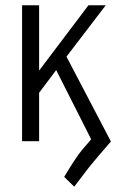

<svg xmlns="http://www.w3.org/2000/svg" viewBox="-20 -535 452 726"><path d="M315.4 99.1Q315.4 99.1 260.7 170.9L222.7 133.8Q267.1 59.6 288.1 34.7L324.7 -8.3L192.4 -270L127.9 -184.1V-1H63.5V-515.1H127.9V-268.1L314.5 -515.1H379.9L231.4 -320.8L399.4 0Q347.2 59.6 315.4 99.1Z"/></svg>

Font: News Cycle
Style: Regular
Weight: 500
Version: Version 0.5.2